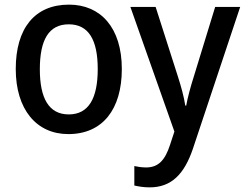

<svg xmlns="http://www.w3.org/2000/svg" viewBox="-20 -569 1059 829"><path d="M506 -271C506 -450 414 -549 278 -549C130 -549 48 -447 48 -271C48 -97 137 10 275 10C423 10 506 -97 506 -271ZM543 -539 733 -1 714 57C693 121 665 154 611 154C593 154 573 151 560 148V232C578 236 599 240 626 240C721 240 776 182 813 73L1017 -539H909L817 -239C802 -192 790 -147 784 -113H780C774 -153 762 -195 748 -239L652 -539ZM152 -270C152 -396 190 -464 277 -464C363 -464 402 -396 402 -271C402 -145 363 -75 277 -75C190 -75 152 -146 152 -270Z"/></svg>

Font: Noto Sans SemiCondensed Medium
Style: Regular
Weight: 500
Width: 4
Designer: Monotype Design Team
Foundry: Monotype Imaging Inc.
Version: Version 2.013